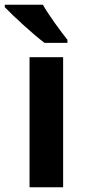

<svg xmlns="http://www.w3.org/2000/svg" viewBox="-52 -786 357 806"><path d="M128 -766H-32V-756C2 -720 89 -640 135 -606H231V-619C203 -654 153 -722 128 -766ZM213 0V-546H72V0Z"/></svg>

Font: Noto Sans Malayalam SemiCondensed
Style: Bold
Weight: 700
Width: 4
Designer: Jelle Bosma - Monotype Design Team
Foundry: Monotype Imaging Inc.
Version: Version 2.104